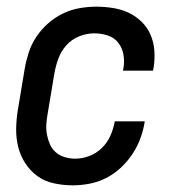

<svg xmlns="http://www.w3.org/2000/svg" viewBox="-20 -548 540 576"><path d="M199 8Q170 8 142 2Q114 -4 92.5 -19.5Q71 -35 56 -58Q41 -81 34.5 -107.5Q28 -134 28.5 -163Q29 -192 34 -221L54 -341Q58 -365 66 -390Q74 -415 89 -437.5Q104 -460 124.5 -478Q145 -496 169 -507.5Q193 -519 218.5 -523.5Q244 -528 269 -528Q294 -528 319 -524Q344 -520 365.5 -510Q387 -500 404.5 -483Q422 -466 431.5 -444Q441 -422 443 -397Q445 -372 441 -346L439 -336H349L350 -342Q354 -363 350.5 -383.5Q347 -404 335 -419.5Q323 -435 303.5 -441.5Q284 -448 262 -448Q240 -448 217.5 -439Q195 -430 179 -412Q163 -394 155 -372Q147 -350 143 -327L123 -207Q120 -191 119 -175Q118 -159 121 -143.5Q124 -128 130 -114.5Q136 -101 147.5 -91Q159 -81 174.5 -76.5Q190 -72 206 -72Q227 -72 248 -80Q269 -88 285.5 -104Q302 -120 311 -140.5Q320 -161 324 -182V-184H414V-182Q410 -157 401 -132.5Q392 -108 377 -85.5Q362 -63 342 -44.5Q322 -26 298.5 -14Q275 -2 249 3Q223 8 199 8Z"/></svg>

Font: Iosevka Medium Oblique
Style: Regular
Weight: 500
Italic angle: -9°
Monospace: yes
Designer: Belleve Invis
Foundry: Belleve Invis
Version: Version 32.5.0; ttfautohint (v1.8.4)